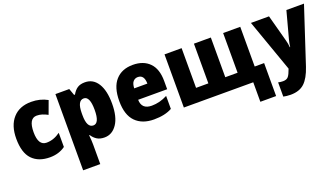

<svg xmlns="http://www.w3.org/2000/svg" viewBox="-69 -1100 3269 1877"><g transform="rotate(-20 1566.0 -161.5)"><path d="M446 -39V-186Q377 -136 303 -136Q217 -136 217 -275Q217 -418 300 -418Q329 -418 356 -409.5Q383 -401 413 -385L463 -521Q388 -563 295 -563Q173 -563 104.5 -486.5Q36 -410 36 -274Q36 -127 101.5 -58.5Q167 10 286 10Q379 10 446 -39Z M853 -277Q853 -138 790 -138Q723 -138 723 -268V-291Q724 -419 790 -419Q853 -419 853 -277ZM723 -483H714L689 -553H545V240H723V37Q723 15 721.5 -9.5Q720 -34 717 -62H723Q743 -30 774 -10Q805 10 853 10Q933 10 983.5 -64.5Q1034 -139 1034 -277Q1034 -413 986.5 -488Q939 -563 854 -563Q807 -563 777 -544Q747 -525 723 -483Z M1108 -274Q1108 -130 1177 -60Q1246 10 1368 10Q1483 10 1556 -31V-166Q1476 -124 1393 -124Q1288 -124 1286 -224H1588V-310Q1588 -435 1525 -499Q1462 -563 1352 -563Q1238 -563 1173 -490.5Q1108 -418 1108 -274ZM1425 -342H1288Q1290 -392 1309.5 -413Q1329 -434 1358 -434Q1424 -434 1425 -342Z M2290 -553V-140H2162V-553H1986V-140H1858V-553H1680V0H2402V203H2566V-140H2468V-553Z M2772 -8 2770 -2Q2753 47 2735.5 68.5Q2718 90 2680 90Q2653 90 2630 84V232Q2645 235 2663.5 237.5Q2682 240 2705 240Q2797 240 2849.5 191Q2902 142 2938 34L3131 -553H2948L2873 -274Q2862 -231 2859 -200H2855Q2854 -216 2850.5 -237Q2847 -258 2842 -275L2767 -553H2579Z"/></g></svg>

Font: Noto Sans UI SemiCondensed Black
Style: Regular
Weight: 900
Width: 4
Designer: Monotype Design Team
Foundry: Monotype Imaging Inc.
Version: 1.001